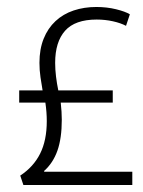

<svg xmlns="http://www.w3.org/2000/svg" viewBox="-20 -530 410 550"><path d="M256 -510Q286 -510 312.5 -503.5Q339 -497 352 -489L341 -456Q326 -464 303.5 -469Q281 -474 257 -474Q195 -474 166.5 -442Q138 -410 138 -350Q138 -331 140.5 -310.5Q143 -290 147 -271H303V-236H154Q157 -209 157 -187Q157 -134 144.5 -98.5Q132 -63 106 -40L107 -38H359V0H47L38 -27Q76 -52 95 -90Q114 -128 114 -183Q114 -196 113 -209Q112 -222 110 -236H35V-271H102Q99 -288 96 -308.5Q93 -329 93 -350Q93 -389 105 -419Q117 -449 139 -469.5Q161 -490 191 -500Q221 -510 256 -510Z"/></svg>

Font: Mukta Malar ExtraLight
Style: Regular
Weight: 275
Designer: Aadarsh Rajan, Girish Dalvi, Yashodeep Gholap
Foundry: Ek Type
Version: Version 2.538;PS 1.000;hotconv 16.6.51;makeotf.lib2.5.65220;